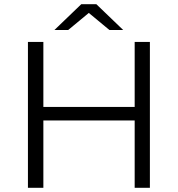

<svg xmlns="http://www.w3.org/2000/svg" viewBox="-20 -901 853 921"><path d="M626 0V-323H188V0H114V-700H188V-388H626V-700H699V0ZM241 -757 370 -881H442L571 -757H505L406 -839L307 -757Z"/></svg>

Font: Montserrat
Style: Regular
Weight: 400
Designer: Julieta Ulanovsky
Foundry: Julieta Ulanovsky
Version: Version 9.000; ttfautohint (v1.8.4.7-5d5b)